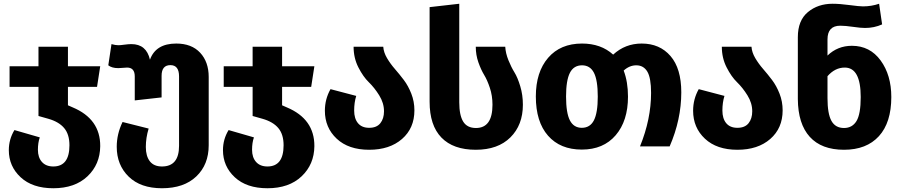

<svg xmlns="http://www.w3.org/2000/svg" viewBox="-20 -780 4819 1023"><path d="M367 -208Q515 -146 514 -1Q513 96 446 159.5Q379 223 264 223Q153 223 90 164.5Q27 106 27 20Q27 -38 57 -87L192 -48Q182 -20 182 18Q182 59 203.5 83Q225 107 264 107Q350 107 350 -6Q350 -64 322 -97.5Q294 -131 238 -147L185 -162V-317H31V-427H185V-531H342V-427H514L497 -317H342V-219Z M919 -548Q1001 -548 1046.5 -499Q1092 -450 1092 -370V-6Q1092 97 1026 160Q960 223 843 223Q729 223 665.5 161Q602 99 602 2Q602 -66 633 -130L772 -95Q757 -46 757 3Q757 52 778.5 79.5Q800 107 843 107Q934 107 934 -3V-373Q934 -433 888 -433Q841 -433 841 -376V-261L698 -245V-373Q698 -420 657 -420Q650 -420 634.5 -418.5Q619 -417 610 -417Q576 -417 557 -432L574 -545Q595 -539 611 -539Q621 -539 643 -542Q665 -545 680 -545Q760 -545 779 -462Q810 -548 919 -548Z M1508 -208Q1656 -146 1655 -1Q1654 96 1587 159.5Q1520 223 1405 223Q1294 223 1231 164.5Q1168 106 1168 20Q1168 -38 1198 -87L1333 -48Q1323 -20 1323 18Q1323 59 1344.5 83Q1366 107 1405 107Q1491 107 1491 -6Q1491 -64 1463 -97.5Q1435 -131 1379 -147L1326 -162V-317H1172V-427H1326V-531H1483V-427H1655L1638 -317H1483V-219Z M2022 -531Q2024 -501 2042 -470.5Q2060 -440 2084 -412.5Q2108 -385 2131.5 -354Q2155 -323 2171.5 -281Q2188 -239 2188 -192Q2188 -97 2122 -39.5Q2056 18 1947 18Q1837 18 1774 -41Q1711 -100 1711 -190Q1711 -252 1741 -305L1878 -269Q1867 -234 1867 -191Q1867 -148 1887.5 -123.5Q1908 -99 1947 -99Q1987 -99 2006.5 -123.5Q2026 -148 2026 -187Q2026 -231 2000.5 -272Q1975 -313 1945 -342Q1915 -371 1889.5 -421Q1864 -471 1864 -531Z M2269 -238V-742L2427 -760V-235Q2427 -166 2448 -132Q2469 -98 2516 -98Q2604 -98 2604 -222Q2604 -270 2590 -312Q2576 -354 2559.5 -381Q2543 -408 2529 -447.5Q2515 -487 2515 -531H2672Q2674 -496 2689 -459Q2704 -422 2721 -394.5Q2738 -367 2752 -320.5Q2766 -274 2766 -222Q2766 -114 2699.5 -48Q2633 18 2515 18Q2395 18 2332 -47Q2269 -112 2269 -238Z M3399 -548Q3495 -548 3552.5 -481.5Q3610 -415 3610 -288Q3610 -143 3548 0H3390Q3449 -145 3449 -285Q3449 -365 3429 -398.5Q3409 -432 3370 -432Q3334 -432 3303 -404Q3326 -344 3326 -265Q3326 -136 3260.5 -59.5Q3195 17 3080 17Q2965 17 2900 -57Q2835 -131 2835 -266Q2835 -396 2900.5 -472Q2966 -548 3081 -548Q3182 -548 3247 -489Q3311 -548 3399 -548ZM3080 -99Q3124 -99 3144.5 -139Q3165 -179 3165 -265Q3165 -353 3144.5 -392.5Q3124 -432 3081 -432Q3037 -432 3016.5 -392Q2996 -352 2996 -266Q2996 -178 3016.5 -138.5Q3037 -99 3080 -99Z M3984 -531Q3986 -501 4004 -470.5Q4022 -440 4046 -412.5Q4070 -385 4093.5 -354Q4117 -323 4133.5 -281Q4150 -239 4150 -192Q4150 -97 4084 -39.5Q4018 18 3909 18Q3799 18 3736 -41Q3673 -100 3673 -190Q3673 -252 3703 -305L3840 -269Q3829 -234 3829 -191Q3829 -148 3849.5 -123.5Q3870 -99 3909 -99Q3949 -99 3968.5 -123.5Q3988 -148 3988 -187Q3988 -231 3962.5 -272Q3937 -313 3907 -342Q3877 -371 3851.5 -421Q3826 -471 3826 -531Z M4519 -536Q4615 -536 4672 -458Q4729 -380 4729 -263Q4729 -127 4663 -54.5Q4597 18 4477 18Q4357 18 4294.5 -51Q4232 -120 4231 -252V-582Q4231 -671 4284.5 -715.5Q4338 -760 4416 -760Q4454 -760 4506 -753Q4558 -746 4578 -746Q4623 -746 4664 -760L4680 -650Q4638 -631 4589 -631Q4566 -631 4525 -637Q4484 -643 4457 -643Q4389 -643 4389 -570V-484Q4443 -536 4519 -536ZM4477 -98Q4521 -98 4543.5 -135Q4566 -172 4566 -263Q4566 -420 4481 -420Q4429 -420 4389 -374V-257Q4389 -174 4410 -136Q4431 -98 4477 -98Z"/></svg>

Font: FiraGO
Style: Bold
Weight: 700
Designer: bBox Type
Foundry: bBox Type GmbH
Version: Version 1.001;PS 001.001;hotconv 1.0.88;makeotf.lib2.5.64775